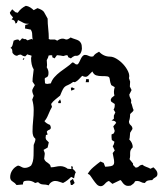

<svg xmlns="http://www.w3.org/2000/svg" viewBox="-20 -636 577 661"><path d="M69 -616Q77 -615 84 -610.5Q91 -606 96 -601L109 -608Q127 -602 131.5 -594.5Q136 -587 144 -572Q144 -555 146 -537.5Q148 -520 148 -503Q144 -501 140.5 -498Q137 -495 137 -490L144 -479L139 -467Q142 -462 144.5 -457Q147 -452 147 -446Q147 -441 145 -437Q143 -433 141 -429L142 -412L141 -404Q147 -395 147 -385Q147 -377 145 -374Q143 -371 140.5 -370Q138 -369 136 -368Q134 -367 134 -364L135 -349L142 -347L155 -349Q159 -361 167.5 -370.5Q176 -380 187 -388.5Q198 -397 209 -404.5Q220 -412 229 -421Q234 -421 237 -417.5Q240 -414 245 -414L248 -415Q251 -418 253.5 -423.5Q256 -429 258.5 -434Q261 -439 264.5 -443Q268 -447 273 -447Q279 -447 284.5 -444Q290 -441 296 -441L301 -442Q305 -448 310 -451.5Q315 -455 321 -458Q337 -441 359 -441Q369 -441 381.5 -433.5Q394 -426 404.5 -414.5Q415 -403 421 -390Q427 -377 424 -367L428 -355L427 -338L433 -326L425 -310Q426 -302 429.5 -296.5Q433 -291 431 -283Q434 -277 435.5 -270Q437 -263 440 -257Q438 -252 434.5 -249.5Q431 -247 428 -243Q428 -229 424 -218Q424 -210 430 -205Q436 -200 436 -192L428 -179Q427 -173 427 -167Q427 -161 425 -156Q437 -144 437 -129Q431 -123 429.5 -118.5Q428 -114 428 -109.5Q428 -105 428 -99.5Q428 -94 426 -88L438 -73V-68L447 -59Q454 -59 458.5 -63.5Q463 -68 470 -69Q476 -64 483.5 -61.5Q491 -59 498 -55L508 -60Q513 -56 517.5 -50Q522 -44 522 -37Q522 -29 515 -25.5Q508 -22 504 -16Q497 -16 490 -14.5Q483 -13 479 -6Q471 -6 465 -9.5Q459 -13 452 -13L445 -12Q443 -7 439 -3.5Q435 0 430 3L421 4Q415 4 410.5 1Q406 -2 403 -6Q400 -10 398 -13Q396 -16 394 -16L367 -3L355 -13Q348 -11 341 -3Q334 5 327 5Q319 5 313 -1.5Q307 -8 301.5 -16Q296 -24 291.5 -30.5Q287 -37 282 -37Q288 -49 301.5 -60.5Q315 -72 326 -80L337 -75L342 -62Q350 -62 361.5 -64Q373 -66 373 -77Q373 -85 371 -93Q369 -101 368 -109L375 -118L368 -133Q371 -136 372 -140Q373 -144 374 -148L365 -154Q364 -159 364 -163.5Q364 -168 364 -173L372 -177L375 -185L370 -201L380 -213Q378 -218 373.5 -219.5Q369 -221 364 -221L372 -227V-238L377 -249L371 -259Q375 -264 375 -274V-278L363 -286L361 -292L364 -299L374 -307Q370 -320 375 -336L363 -343Q359 -353 358.5 -359Q358 -365 356.5 -368.5Q355 -372 350 -373Q345 -374 330 -374Q320 -374 311.5 -376.5Q303 -379 298 -390Q290 -382 283 -375Q276 -368 263 -375Q257 -369 251.5 -363Q246 -357 238 -353L232 -354Q221 -346 214.5 -343.5Q208 -341 204 -338Q200 -335 196.5 -328.5Q193 -322 187 -307Q179 -300 170.5 -293.5Q162 -287 156 -278L159 -268Q153 -258 146.5 -242Q140 -226 133 -219Q139 -211 152 -206Q153 -204 154 -201.5Q155 -199 155 -197Q155 -191 149 -189Q143 -187 141 -182L144 -173L138 -171L137 -161L139 -155L148 -146L144 -128L130 -120Q135 -109 134 -105Q133 -101 132 -89Q135 -82 138.5 -79.5Q142 -77 145 -75Q148 -73 151 -70Q154 -67 155 -60Q163 -60 171.5 -62Q180 -64 188 -64Q195 -64 201.5 -61.5Q208 -59 213 -55L226 -54L225 -64L231 -62L230 -55Q237 -50 241 -43Q238 -38 237 -32.5Q236 -27 235 -22L225 -27Q219 -21 212 -15.5Q205 -10 197 -6Q190 -8 183.5 -10.5Q177 -13 170 -13Q163 -13 156.5 -8.5Q150 -4 148 2Q138 -1 128.5 -1Q119 -1 111 -9L101 -6Q90 -14 77 -14Q69 -14 64 -12.5Q59 -11 59 -1L37 1Q32 -6 23.5 -11Q15 -16 15 -26Q15 -39 22.5 -50Q30 -61 42 -66Q48 -65 53.5 -61.5Q59 -58 65 -58Q77 -58 87 -66Q95 -78 95.5 -100.5Q96 -123 96 -137Q98 -142 100 -147.5Q102 -153 102 -158Q96 -163 94 -169.5Q92 -176 92 -183Q92 -202 94 -220.5Q96 -239 96 -258Q96 -275 91 -293L96 -306Q94 -311 92.5 -315.5Q91 -320 91 -325Q91 -327 94.5 -333.5Q98 -340 100 -343L92 -355Q92 -366 93.5 -376Q95 -386 96 -397Q91 -405 89 -415Q87 -425 87 -435Q87 -441 90.5 -446.5Q94 -452 94 -458L86 -463V-476Q86 -482 88.5 -487Q91 -492 94 -497Q92 -502 91.5 -506Q91 -510 91 -514Q91 -518 90.5 -522.5Q90 -527 86 -534L66 -538L67 -550L80 -554Q72 -554 67.5 -555Q63 -556 59.5 -558Q56 -560 52 -562Q48 -564 42 -567L38 -557L33 -555Q33 -567 20 -569L25 -576Q22 -580 18 -584Q14 -588 14 -593L22 -604L33 -594L41 -592Q52 -608 69 -616ZM221 -13 231 -20 237 -6 229 1H224ZM277 -364 286 -363V-353H275ZM225 -324 224 -334 229 -335 238 -330Q236 -328 232 -326.5Q228 -325 225 -324ZM189 -281H181L180 -285Q182 -287 183.5 -289.5Q185 -292 187 -294L190 -285ZM223 -507Q232 -503 239 -501Q246 -499 251 -496Q256 -493 259 -487Q262 -481 262 -469Q262 -464 259.5 -457Q257 -450 252 -447Q249 -444 245 -444Q241 -444 238 -444Q230 -441 224 -435L215 -439L213 -445L208 -446L198 -443Q193 -444 187 -445Q181 -446 176 -446L168 -435L160 -439V-445L156 -446Q151 -446 147.5 -444.5Q144 -443 139 -443Q133 -443 127 -447Q124 -445 122 -441.5Q120 -438 118 -435Q113 -437 109.5 -440Q106 -443 103 -447Q99 -446 95.5 -445Q92 -444 88 -444Q85 -446 81.5 -446.5Q78 -447 74 -449L67 -442Q60 -442 52 -448Q44 -448 39 -444Q30 -444 23 -454Q23 -458 22 -463.5Q21 -469 16 -471Q22 -475 23.5 -482Q25 -489 27 -496Q31 -498 34.5 -499Q38 -500 43 -500L48 -495L56 -504L66 -501L67 -502L75 -497Q79 -499 82.5 -500Q86 -501 90 -502L95 -497Q106 -497 112.5 -500Q119 -503 131 -501L143 -504L152 -500H169L177 -496Q187 -503 195 -503Q200 -503 203 -501.5Q206 -500 209 -500Q212 -500 216.5 -502.5Q221 -505 223 -507ZM61 -430 58 -432 62 -436 64 -434Z"/></svg>

Font: ErikasBuero
Style: Regular
Weight: 400
Designer: Peter Wiegel
Foundry: Peter Wiegel
Version: Version 1.006